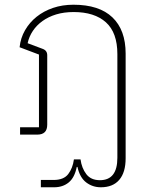

<svg xmlns="http://www.w3.org/2000/svg" viewBox="-20 -570 636 813"><path d="M153 192H207Q250 192 269 167Q288 142 293 105H321Q326 142 345.5 167.5Q365 193 403 193Q477 193 477 98V-341Q477 -432 428.5 -475.5Q380 -519 292 -519Q251 -519 218 -509Q185 -499 160 -481Q135 -463 119 -439Q103 -415 97 -387L161 -363Q180 -356 180 -336V-42Q180 0 138 0H65V-31H145V-339L63 -370Q67 -409 86 -442Q105 -475 135 -499Q165 -523 204.5 -536.5Q244 -550 291 -550Q400 -550 456 -496.5Q512 -443 512 -343V100Q512 160 485 191.5Q458 223 407 223Q372 223 345 202.5Q318 182 308 137H305Q296 182 271 202.5Q246 223 209 223H153Z"/></svg>

Font: IBM Plex Sans Thai ExtraLight
Style: Regular
Weight: 200
Designer: Mike Abbink, Paul van der Laan, Pieter van Rosmalen, Ben Mitchell, Mark Frömberg
Foundry: Bold Monday
Version: Version 1.1